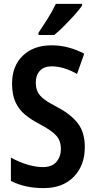

<svg xmlns="http://www.w3.org/2000/svg" viewBox="-20 -957 489 987"><path d="M416 -201Q416 -107 359.5 -48.5Q303 10 204 10Q156 10 114.5 1Q73 -8 36 -27V-147Q75 -125 119 -111.5Q163 -98 201 -98Q247 -98 270 -125Q293 -152 293 -191Q293 -233 269.5 -259.5Q246 -286 184 -319Q141 -341 109 -367.5Q77 -394 59.5 -432Q42 -470 42 -528Q42 -617 97 -670.5Q152 -724 245 -724Q291 -724 333 -712.5Q375 -701 413 -681L376 -577Q306 -616 246 -616Q206 -616 185 -593Q164 -570 164 -533Q164 -504 174 -484Q184 -464 208 -446Q232 -428 275 -406Q345 -369 380.5 -322.5Q416 -276 416 -201ZM402 -937V-928Q388 -908 363 -880Q338 -852 310 -824Q282 -796 259 -777H178V-789Q203 -826 227 -864.5Q251 -903 267 -937Z"/></svg>

Font: Avrile Sans Condensed SemiBold
Style: Regular
Weight: 600
Width: 3
Designer: Monotype Design Team
Foundry: Monotype Imaging Inc.
Version: Version 2.001;September 10, 2019;FontCreator 11.5.0.2425 64-